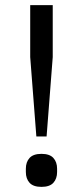

<svg xmlns="http://www.w3.org/2000/svg" viewBox="-20 -718 324 750"><path d="M122 -185 98 -495V-698H186V-495L162 -185ZM142 12Q110 12 95.5 -4Q81 -20 81 -46V-59Q81 -85 95.5 -101Q110 -117 142 -117Q174 -117 188.5 -101Q203 -85 203 -59V-46Q203 -20 188.5 -4Q174 12 142 12Z"/></svg>

Font: IBM Plex Sans Thai
Style: Regular
Weight: 400
Designer: Mike Abbink, Paul van der Laan, Pieter van Rosmalen, Ben Mitchell, Mark Frömberg
Foundry: Bold Monday
Version: Version 1.2